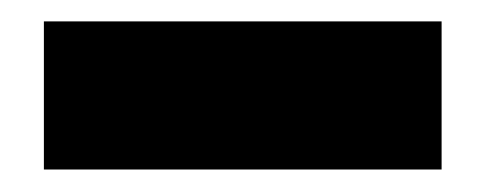

<svg xmlns="http://www.w3.org/2000/svg" viewBox="-20 -326 448 175"><path d="M20 -171.5V-306.5H382.5V-171.5Z"/></svg>

Font: Anybody Black
Style: Regular
Weight: 900
Designer: Tyler Finck
Foundry: Etcetera Type Company
Version: Version 1.010; ttfautohint (v1.8.3) -l 8 -r 50 -G 200 -x 14 